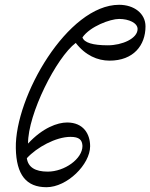

<svg xmlns="http://www.w3.org/2000/svg" viewBox="-20 -781 627 801"><path d="M477 -761C262 -761 42 -377 46 -163C48 -51 90 0 174 0C260 0 356 -95 356 -171C356 -222 328 -270 260 -270C220 -270 158 -248 97 -182C96 -305 215 -541 296 -602C336 -550 387 -528 437 -528C537 -528 587 -592 587 -671C587 -725 539 -761 477 -761ZM430 -592C367 -592 331 -603 324 -625C356 -671 440 -702 477 -702C518 -702 554 -685 554 -660C554 -620 489 -592 430 -592ZM274 -210C311 -210 323 -197 324 -172C324 -118 249 -65 179 -65C126 -65 97 -84 92 -121C133 -166 213 -210 274 -210Z"/></svg>

Font: EB Garamond
Style: Italic
Weight: 400
Italic angle: -17.2°
Designer: Georg Duffner and Octavio Pardo
Foundry: Georg Duffner
Version: Version 1.000;PS 001.000;hotconv 1.0.88;makeotf.lib2.5.64775